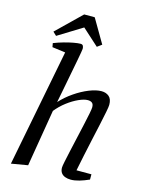

<svg xmlns="http://www.w3.org/2000/svg" viewBox="-131 -967 806 1056"><g transform="rotate(15 271.5 -439.5)"><path d="M37 9 167 -659 92 -669 88 -691Q116 -702 144.5 -710Q173 -718 197.5 -722.5Q222 -727 237 -727Q247 -727 251 -720.5Q255 -714 255 -703Q255 -700 252 -682.5Q249 -665 244 -638Q239 -611 232.5 -578Q226 -545 219.5 -510Q213 -475 206.5 -442.5Q200 -410 195 -384Q226 -418 266 -445.5Q306 -473 346 -489Q386 -505 416 -505Q442 -505 459 -490.5Q476 -476 476 -443Q476 -433 470 -402Q464 -371 454.5 -327.5Q445 -284 434 -234.5Q423 -185 413 -137Q403 -89 395 -49H480V-19Q451 -6 425 1.5Q399 9 377 9Q359 9 344.5 3.5Q330 -2 322 -13.5Q314 -25 314 -43Q314 -51 319.5 -78Q325 -105 333.5 -143Q342 -181 351.5 -223Q361 -265 369.5 -303Q378 -341 383.5 -369Q389 -397 389 -406Q389 -424 380 -431Q371 -438 356 -438Q335 -438 304 -424Q273 -410 241.5 -386Q210 -362 185 -331L131 -7ZM95 -734 75 -753 214 -888H274L353 -753L327 -734L233 -819Z"/></g></svg>

Font: Manuale
Style: Italic
Weight: 400
Italic angle: -11°
Designer: Eduardo Tunni / Pablo Cosgaya
Foundry: Eduardo Tunni / Pablo Cosgaya
Version: Version 1.002